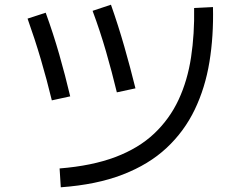

<svg xmlns="http://www.w3.org/2000/svg" viewBox="-20 -765 1040 815"><path d="M238 30 233 -50Q371 -61 470 -98.5Q569 -136 634.5 -198Q700 -260 738 -341.5Q776 -423 791 -522Q806 -621 804 -731L884 -735Q887 -612 869 -502Q851 -392 806.5 -299.5Q762 -207 687 -137Q612 -67 501 -24Q390 19 238 30ZM200 -339Q179 -426 153.5 -512.5Q128 -599 97 -686L174 -711Q206 -623 231.5 -534Q257 -445 278 -356ZM476 -373Q455 -460 430 -546.5Q405 -633 373 -719L451 -745Q482 -657 507.5 -568Q533 -479 555 -390Z"/></svg>

Font: Murecho Thin
Style: Regular
Weight: 400
Version: Version 1.010